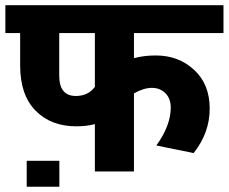

<svg xmlns="http://www.w3.org/2000/svg" viewBox="-35 -651 868 729"><path d="M190.4 -40.5V58.1H66.4V-40.5ZM473.6 0H325.2V-179.7Q292.5 -171.4 254.9 -171.4Q158.2 -171.4 99.9 -231Q41.5 -290.5 41.5 -402.3V-525.4H-14.6V-631.3H813.5V-525.4H473.6V-430.2Q511.2 -440.4 556.6 -440.4Q643.1 -440.4 702.1 -385.7Q761.2 -331.1 761.2 -238.8Q761.2 -146.5 700.2 -69.8L558.6 -98.6Q613.3 -174.3 613.3 -242.7Q613.3 -276.9 593 -297.1Q572.8 -317.4 541.7 -317.4Q510.7 -317.4 473.6 -296.4ZM252.9 -286.6Q299.8 -286.6 325.2 -321.3V-525.4H189.9V-363.8Q189.9 -286.6 252.9 -286.6Z"/></svg>

Font: Yantramanav Black
Style: Regular
Weight: 900
Version: Version 1.001;PS 1.0;hotconv 1.0.72;makeotf.lib2.5.5900; ttf